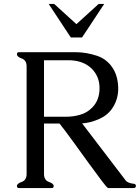

<svg xmlns="http://www.w3.org/2000/svg" viewBox="-20 -949 708 969"><path d="M616.7 -35.2Q630.4 -23.9 652.3 -22Q666 -20.5 666 -11.7V-10.3Q664.6 0 655.8 0H525.4Q521 0 492.2 -38.1Q463.4 -76.2 425.3 -128.9Q387.2 -181.6 347.2 -236.8Q307.1 -292 280.3 -325.7H202.1V-71.3Q202.1 -39.6 226.6 -31Q251 -22.5 251 -10.3Q251 0 241.2 0H75.7Q65.4 0 65.4 -10.3Q65.4 -22.5 89.8 -31Q114.3 -39.6 114.3 -71.3V-613.8Q114.3 -645 89.8 -653.8Q65.4 -662.6 65.4 -675.3Q65.4 -685.5 75.7 -685.5H363.8Q414.1 -685.5 468.8 -667.7Q523.4 -649.9 553.2 -598.6Q576.7 -557.1 576.7 -499Q575.7 -443.8 544.9 -399.9Q520.5 -365.2 477.1 -346.9Q433.6 -328.6 394.5 -326.2ZM225.6 -929.2H253.4L365.7 -827.1L478 -929.2H505.9L394 -759.8H337.4ZM202.1 -645V-359.9H315.4Q349.1 -359.9 383.8 -369.6Q418.5 -379.4 443.4 -404.3Q482.4 -441.9 482.4 -503.9Q482.4 -563.5 441.9 -603.5Q398.4 -645 325.2 -645Z"/></svg>

Font: Caudex
Style: Regular
Weight: 400
Version: Version 1.01